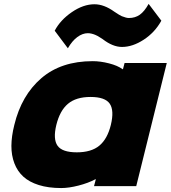

<svg xmlns="http://www.w3.org/2000/svg" viewBox="-20 -952 873 982"><path d="M546.9 -313Q564.9 -387.2 541.3 -421.6Q517.6 -456.1 442.9 -456.1Q369.1 -456.1 327.6 -421.1Q286.1 -386.2 268.1 -313Q250.5 -240.2 274.4 -206.5Q298.3 -172.9 373 -172.9Q446.8 -172.9 488 -207Q529.3 -241.2 546.9 -313ZM833 -629.9 676.8 0H460.9L470.2 -35.2H467.8Q431.2 -15.6 381.6 -2.9Q332 9.8 293 9.8Q227.5 9.8 178.5 -5.6Q129.4 -21 99.1 -48.8Q68.8 -76.7 53.5 -116.9Q38.1 -157.2 38.3 -206.1Q38.6 -254.9 53.2 -313Q89.8 -464.4 191.2 -551.8Q292.5 -639.2 454.1 -639.2Q493.7 -639.2 537.6 -627.9Q581.5 -616.7 606.9 -598.1H608.9L617.2 -629.9ZM740.2 -932.1 805.2 -846.2Q772 -786.1 715.1 -749Q658.2 -711.9 604 -711.9Q556.6 -711.9 504.9 -752Q501 -754.4 493.4 -759.3Q485.8 -764.2 479.7 -767.8Q473.6 -771.5 466.8 -773.9Q446.3 -782.2 429.2 -782.2Q402.3 -782.2 375.7 -762.7Q349.1 -743.2 327.1 -705.1L259.8 -794.9Q288.6 -849.6 347.4 -889.9Q406.2 -930.2 462.9 -930.2Q512.2 -930.2 564.9 -892.1Q591.8 -874 603 -869.1Q626 -859.9 639.2 -859.9Q671.4 -859.9 695.1 -876.7Q718.8 -893.6 740.2 -932.1Z"/></svg>

Font: Sinkin Sans 900 X Black Italic
Style: Regular
Weight: 950
Italic angle: -112°
Designer: Keith Bates
Foundry: K-Type
Version: Sinkin Sans (version 1.0)  by Keith Bates   •   © 2014   www